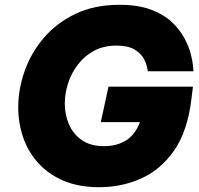

<svg xmlns="http://www.w3.org/2000/svg" viewBox="-20 -770 831 800"><path d="M393 10Q309 10 246 -16.5Q183 -43 140.5 -89.5Q98 -136 77 -196Q56 -256 56 -323Q56 -398 82.5 -473.5Q109 -549 162 -611.5Q215 -674 294 -712Q373 -750 478 -750Q555 -750 608.5 -730Q662 -710 695.5 -678.5Q729 -647 748 -611.5Q767 -576 775 -544.5Q783 -513 784.5 -493Q786 -473 786 -473H596Q596 -473 593 -489Q590 -505 578.5 -526.5Q567 -548 540 -564Q513 -580 465 -580Q412 -580 372 -558.5Q332 -537 304.5 -501Q277 -465 263.5 -422.5Q250 -380 250 -338Q250 -291 268 -250.5Q286 -210 322 -185.5Q358 -161 413 -161Q466 -161 504.5 -184.5Q543 -208 563 -261H400L432 -409H784L777 -353Q761 -223 705.5 -143Q650 -63 568.5 -26.5Q487 10 393 10Z"/></svg>

Font: Be Vietnam Pro Black
Style: Italic
Weight: 900
Italic angle: -12°
Designer: Lam Bao, Tony Le, Vietanh Nguyen
Foundry: Yellow Type Foundry
Version: Version 1.002; ttfautohint (v1.8.3)